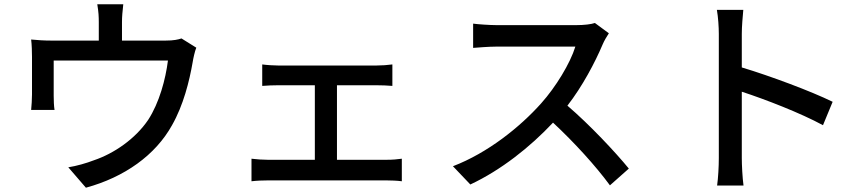

<svg xmlns="http://www.w3.org/2000/svg" viewBox="-20 -828 4040 894"><path d="M894 -606 825 -649C810 -644 790 -639 750 -639H548V-725C548 -750 550 -772 554 -808H433C439 -772 440 -750 440 -725V-639H222C185 -639 156 -641 125 -644C128 -621 129 -585 129 -563C129 -527 129 -421 129 -388C129 -366 127 -337 125 -316H234C231 -333 230 -362 230 -382C230 -412 230 -508 230 -546H762C751 -459 722 -350 670 -270C610 -181 510 -113 418 -82C382 -68 336 -55 298 -49L380 46C560 -3 704 -106 781 -245C834 -338 862 -451 877 -538C880 -557 887 -589 894 -606Z M1151 -89V16C1176 13 1204 12 1227 12H1780C1797 12 1830 13 1851 16V-89C1831 -86 1806 -84 1780 -84H1549V-431H1734C1756 -431 1784 -430 1807 -428V-528C1785 -525 1758 -523 1734 -523H1274C1256 -523 1222 -525 1201 -528V-428C1222 -430 1256 -431 1274 -431H1446V-84H1227C1204 -84 1175 -86 1151 -89Z M2815 -673 2750 -721C2733 -715 2700 -711 2663 -711C2623 -711 2337 -711 2292 -711C2261 -711 2203 -715 2183 -718V-605C2199 -606 2253 -611 2292 -611C2330 -611 2621 -611 2659 -611C2635 -533 2568 -423 2500 -347C2401 -236 2251 -116 2089 -54L2170 31C2313 -36 2448 -143 2555 -257C2654 -165 2754 -55 2820 35L2908 -43C2846 -119 2725 -248 2622 -336C2692 -426 2751 -538 2786 -621C2793 -638 2808 -663 2815 -673Z M3327 -92C3327 -53 3324 1 3319 36H3442C3437 0 3434 -61 3434 -92V-401C3544 -365 3707 -302 3812 -245L3857 -354C3757 -403 3567 -474 3434 -514V-670C3434 -705 3438 -749 3441 -782H3318C3324 -748 3327 -702 3327 -670C3327 -586 3327 -156 3327 -92Z"/></svg>

Font: Noto Sans TC Medium
Style: Regular
Weight: 500
Designer: Ryoko NISHIZUKA 西塚涼子 (kana, bopomofo & ideographs); Paul D. Hunt (Latin, Greek & Cyrillic); Sandoll Communications 산돌커뮤니
Foundry: Adobe
Version: Version 2.004;hotconv 1.0.118;makeotfexe 2.5.65603